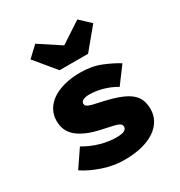

<svg xmlns="http://www.w3.org/2000/svg" viewBox="-182 -891 963 1028"><g transform="rotate(-30 300.0 -377.0)"><path d="M290 12Q225 12 159.5 -10Q94 -32 46 -64L118 -170Q166 -142 216 -128Q266 -114 314 -114Q347 -114 361.5 -122Q376 -130 376 -144Q376 -153 370.5 -159Q365 -165 352.5 -169.5Q340 -174 318.5 -178.5Q297 -183 266 -190Q214 -201 178.5 -216.5Q143 -232 120.5 -252Q98 -272 88 -296.5Q78 -321 78 -350Q78 -387 95 -417Q112 -447 143 -468Q174 -489 218 -500.5Q262 -512 316 -512Q387 -512 442.5 -489.5Q498 -467 538 -442L462 -340Q423 -363 381 -374.5Q339 -386 300 -386Q276 -386 262 -379Q248 -372 248 -358Q248 -350 253.5 -345Q259 -340 271 -335.5Q283 -331 303 -327Q323 -323 352 -316Q408 -303 445.5 -288Q483 -273 505.5 -253.5Q528 -234 537 -209.5Q546 -185 546 -154Q546 -119 529.5 -88.5Q513 -58 480.5 -35.5Q448 -13 400.5 -0.5Q353 12 290 12ZM228 -578 122 -706 186 -766 314 -682H318L446 -766L510 -706L404 -578Z"/></g></svg>

Font: Source Code Pro Black
Style: Regular
Weight: 900
Monospace: yes
Designer: Paul D. Hunt, Teo Tuominen
Foundry: Adobe Systems Incorporated
Version: Version 2.030;PS 1.000;hotconv 16.6.51;makeotf.lib2.5.65220